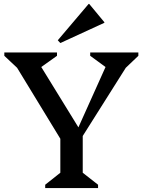

<svg xmlns="http://www.w3.org/2000/svg" viewBox="-20 -957 726 977"><path d="M210 0V-17L287 -78V-251L67 -612L2 -673V-690H270V-673L190 -616L379 -309L517 -616L439 -673V-690H684V-673L620 -612L401 -265V-78L479 -17V0ZM287 -738 274 -752 431 -937H434L511 -844V-841Z"/></svg>

Font: Platypi
Style: Regular
Weight: 400
Designer: David Sargent
Foundry: Bolt Cutter Type
Version: Version 1.200; ttfautohint (v1.8.4.7-5d5b)